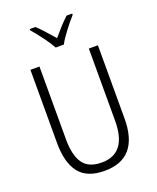

<svg xmlns="http://www.w3.org/2000/svg" viewBox="-171 -1045 942 1155"><g transform="rotate(-20 300.0 -468.0)"><path d="M324 -788Q340 -819 374 -863.5Q408 -908 435 -938V-946H399Q372 -921 347 -893.5Q322 -866 299 -838Q276 -864 250 -893.5Q224 -923 199 -946H163V-938Q193 -903 224.5 -860.5Q256 -818 272 -788ZM515 -246V-714H457V-252Q457 -43 297 -43Q213 -43 177 -94.5Q141 -146 141 -249V-714H83V-245Q83 -120 133.5 -55Q184 10 296 10Q515 10 515 -246Z"/></g></svg>

Font: Noto Sans Mono UI Light
Style: Regular
Weight: 300
Designer: Monotype Design team
Foundry: Monotype Imaging Inc.
Version: 1.000